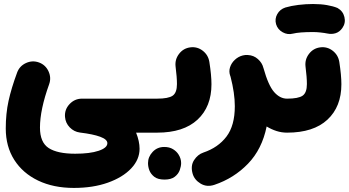

<svg xmlns="http://www.w3.org/2000/svg" viewBox="-20 -590 1714 943"><path d="M8.3 41Q8.3 -32.2 22 -94.5Q35.6 -156.7 64 -233.4Q75.7 -265.6 107.4 -280.3Q139.2 -294.9 171.4 -283.2Q203.6 -271.5 218.3 -239.7Q232.9 -208 221.2 -175.8Q176.3 -51.3 176.3 36.6Q176.3 109.4 219.2 137.2Q262.2 165 349.1 165Q421.4 165 464.4 150.6Q507.3 136.2 507.3 113.3Q507.3 94.7 472.4 81.8Q437.5 68.8 372.6 61Q343.3 57.1 322.5 35.6Q301.8 14.2 299.3 -15.6Q296.4 -51.8 321.5 -78.6Q346.7 -105.5 382.8 -105.5H678.7Q713.4 -105.5 737.5 -81.1Q761.7 -56.6 761.7 -22Q761.7 12.2 737.5 36.9Q713.4 61.5 678.7 61.5H648.4Q665.5 104 665.5 140.6Q665.5 193.8 624 237.5Q582.5 281.2 509.8 307.1Q437 333 342.8 333Q242.7 333 167.2 296.9Q91.8 260.7 50 195.1Q8.3 129.4 8.3 41Z M594.7 -22Q594.7 -56.6 619.6 -81.1Q644.5 -105.5 678.7 -105.5H752Q786.6 -105.5 811.3 -81.1Q835.9 -56.6 835.9 -22Q835.9 12.2 811.3 36.9Q786.6 61.5 752 61.5H678.7Q644.5 61.5 619.6 36.9Q594.7 12.2 594.7 -22Z M668.5 -22Q668.5 -56.6 693.1 -81.1Q717.8 -105.5 752 -105.5Q807.1 -105.5 828.1 -120.1Q849.1 -134.8 849.1 -177.2Q849.1 -193.8 847.4 -215.3Q845.7 -236.8 842.3 -263.7Q838.4 -297.9 859.4 -325.4Q880.4 -353 914.6 -357.4Q948.7 -361.8 975.8 -340.8Q1002.9 -319.8 1008.3 -285.6Q1018.6 -220.2 1018.6 -176.3Q1018.6 -65.9 950 -2.2Q881.3 61.5 752 61.5Q717.8 61.5 693.1 36.9Q668.5 12.2 668.5 -22ZM707 210.9Q707 180.2 729.7 156Q752.4 131.8 786.6 131.8Q812 131.8 829.6 142.6Q847.2 153.3 856.9 168.9Q869.6 189 869.6 210.9Q869.6 226.6 862.8 245.6Q856 264.6 838.1 278.3Q820.3 292 788.1 292Q754.9 292 737.5 278.1Q720.2 264.2 713.4 246.1Q707 229 707 210.9Z M1110.8 -217.3Q1103 -238.8 1109.9 -259.8Q1116.7 -280.8 1133.8 -296.6Q1150.9 -312.5 1173.3 -317.9Q1185.1 -320.8 1197.3 -319.8Q1226.1 -318.4 1246.8 -299.8Q1267.6 -281.2 1273.4 -257.3Q1273.9 -255.9 1274.4 -254.4Q1297.9 -170.4 1326.4 -137.9Q1355 -105.5 1389.6 -105.5H1390.1Q1424.8 -105.5 1449 -81.1Q1473.1 -56.6 1473.1 -22Q1473.1 12.2 1449 36.9Q1424.8 61.5 1390.1 61.5H1389.6Q1363.3 61.5 1338.1 53.5Q1313 45.4 1289.6 31.2Q1267.1 142.6 1198 214.1Q1128.9 285.6 1032.7 317.9Q995.6 330.1 965.3 311.8Q935.1 293.5 926.3 263.7Q915 224.6 933.1 196.5Q951.2 168.5 979 159.2Q1051.3 134.8 1092.3 80.8Q1133.3 26.9 1133.3 -68.4Q1133.3 -132.3 1112.3 -213.4Q1111.8 -215.3 1110.8 -217.3Z M1306.6 -22Q1306.6 -56.6 1331.3 -81.1Q1356 -105.5 1390.1 -105.5Q1445.3 -105.5 1466.3 -120.1Q1487.3 -134.8 1487.3 -177.2Q1487.3 -193.8 1485.6 -215.3Q1483.9 -236.8 1480.5 -263.7Q1476.6 -297.9 1497.6 -325.4Q1518.6 -353 1552.7 -357.4Q1586.9 -361.8 1614 -340.8Q1641.1 -319.8 1646.5 -285.6Q1656.7 -220.2 1656.7 -176.3Q1656.7 -65.9 1588.1 -2.2Q1519.5 61.5 1390.1 61.5Q1356 61.5 1331.3 36.9Q1306.6 12.2 1306.6 -22ZM1335.9 -471.2Q1328.6 -497.1 1341.8 -520.8Q1355 -544.4 1381.8 -553.2Q1409.7 -561.5 1445.8 -565.9Q1481.9 -570.3 1517.6 -570.3Q1555.7 -570.3 1586.2 -564.9Q1616.7 -559.6 1637.7 -550.8Q1664.6 -535.6 1671.6 -506.3Q1678.7 -477.1 1661.6 -452.6Q1647.9 -433.1 1628.7 -427Q1609.4 -420.9 1588.4 -425.3Q1574.2 -428.2 1554.4 -430.4Q1534.7 -432.6 1517.6 -432.6Q1484.9 -432.6 1459.5 -430.7Q1434.1 -428.7 1418.5 -424.8Q1392.6 -418 1368.2 -431.6Q1343.8 -445.3 1335.9 -471.2Z"/></svg>

Font: Mikhak Black
Style: Regular
Weight: 900
Designer: Amin Abedi
Version: Version 3.3